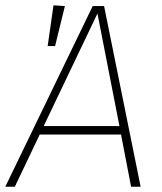

<svg xmlns="http://www.w3.org/2000/svg" viewBox="-33 -705 612 725"><path d="M424 -197H117L23 0H-13L317 -682H360L498 0H462ZM418 -229 335 -654 132 -229ZM212 -682 175 -531H147L169 -685Z"/></svg>

Font: FiraGO UltraLight
Style: Italic
Weight: 200
Italic angle: -8°
Designer: bBox Type GmbH
Foundry: bBox Type GmbH
Version: Version 1.001